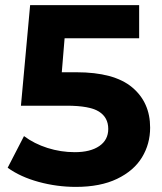

<svg xmlns="http://www.w3.org/2000/svg" viewBox="-20 -720 635 752"><path d="M568 -220Q568 -156 536 -103.5Q504 -51 438.5 -19.5Q373 12 277 12Q203 12 131.5 -7.5Q60 -27 10 -63L74 -187Q114 -157 166 -140.5Q218 -124 273 -124Q334 -124 369 -148Q404 -172 404 -215Q404 -260 367.5 -283Q331 -306 241 -306H62L98 -700H525V-570H233L222 -437H279Q427 -437 497.5 -378Q568 -319 568 -220Z"/></svg>

Font: Montserrat Alternates
Style: Bold
Weight: 700
Designer: Julieta Ulanovsky
Foundry: Julieta Ulanovsky
Version: Version 7.200